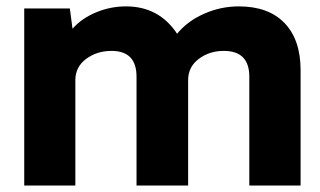

<svg xmlns="http://www.w3.org/2000/svg" viewBox="-20 -576 994 596"><path d="M721.2 -556.2Q813.5 -556.2 863.3 -504.4Q913.1 -452.6 913.1 -357.9V0H753.9V-337.9Q753.9 -418 674.8 -418Q629.9 -418 596.9 -393.1Q564 -368.2 564 -327.1V0H403.8V-337.9Q403.8 -418 326.2 -418Q280.8 -418 247.3 -393.1Q213.9 -368.2 213.9 -327.1V0H55.2V-549.8H196.8L205.1 -486.8Q233.4 -519 278.1 -537.6Q322.8 -556.2 371.1 -556.2Q473.6 -556.2 529.8 -471.2Q561.5 -510.3 613.3 -533.2Q665 -556.2 721.2 -556.2Z"/></svg>

Font: Oakes Grotesk Bold
Style: Regular
Weight: 700
Designer: Samuel Oakes
Foundry: Samuel Oakes
Version: Version 1.000;PS 001.000;hotconv 1.0.88;makeotf.lib2.5.64775